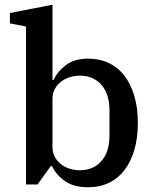

<svg xmlns="http://www.w3.org/2000/svg" viewBox="-20 -780 649 812"><path d="M353 12Q291 12 253.5 -15Q216 -42 200 -78H195L139 0H90V-668L22 -681V-725L202 -760V-442H207Q223 -478 259 -505Q295 -532 353 -532Q401 -532 440 -513.5Q479 -495 506 -460Q533 -425 548 -374.5Q563 -324 563 -260Q563 -196 548 -145.5Q533 -95 506 -60Q479 -25 440 -6.5Q401 12 353 12ZM318 -60Q375 -60 409 -99Q443 -138 443 -207V-313Q443 -382 409 -421Q375 -460 318 -460Q295 -460 274.5 -453.5Q254 -447 237.5 -434Q221 -421 211.5 -403Q202 -385 202 -362V-158Q202 -135 211.5 -117Q221 -99 237.5 -86Q254 -73 274.5 -66.5Q295 -60 318 -60Z"/></svg>

Font: IBM Plex Serif Medium
Style: Regular
Weight: 500
Designer: Mike Abbink, Paul van der Laan, Pieter van Rosmalen
Foundry: Bold Monday
Version: Version 2.5